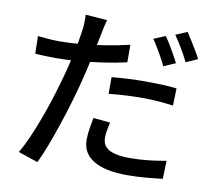

<svg xmlns="http://www.w3.org/2000/svg" viewBox="-89 -896 1178 1054"><g transform="rotate(10 500.0 -368.5)"><path d="M426 -779Q421 -761 415.5 -734.5Q410 -708 407 -693Q400 -658 390 -609.5Q380 -561 368 -508Q356 -455 343 -405Q329 -352 310.5 -290Q292 -228 270.5 -164.5Q249 -101 227.5 -44.5Q206 12 185 55L75 18Q98 -20 122 -74.5Q146 -129 169 -191.5Q192 -254 211.5 -316Q231 -378 245 -430Q255 -465 264 -503.5Q273 -542 281 -578Q289 -614 294 -645.5Q299 -677 302 -697Q306 -722 306.5 -747Q307 -772 306 -788ZM190 -619Q248 -619 313 -625Q378 -631 445.5 -642Q513 -653 576 -668V-570Q514 -556 445 -546Q376 -536 310 -530.5Q244 -525 189 -525Q154 -525 126 -526Q98 -527 70 -529L68 -627Q105 -623 133 -621Q161 -619 190 -619ZM505 -475Q546 -479 595 -481.5Q644 -484 692 -484Q736 -484 780.5 -482.5Q825 -481 867 -476L864 -380Q826 -385 782.5 -388.5Q739 -392 694 -392Q645 -392 598.5 -389.5Q552 -387 505 -382ZM540 -228Q535 -205 531 -182.5Q527 -160 527 -141Q527 -124 533.5 -108.5Q540 -93 556.5 -81Q573 -69 603.5 -62Q634 -55 682 -55Q731 -55 782 -60.5Q833 -66 882 -75L879 26Q837 31 787.5 35.5Q738 40 681 40Q559 40 494.5 1Q430 -38 430 -112Q430 -144 435 -175.5Q440 -207 446 -237ZM759 -749Q772 -731 787 -706.5Q802 -682 816 -656.5Q830 -631 840 -612L774 -583Q765 -604 751 -628.5Q737 -653 722.5 -678Q708 -703 694 -722ZM873 -792Q886 -773 901.5 -748Q917 -723 932 -698Q947 -673 956 -655L891 -626Q875 -659 852 -698Q829 -737 809 -765Z"/></g></svg>

Font: Noto Sans SC Medium
Style: Regular
Weight: 500
Designer: Ryoko NISHIZUKA  (kana, bopomofo & ideographs); Paul D. Hunt (Latin, Greek & Cyrillic); Sandoll Communications , Soo-you
Foundry: Adobe
Version: Version 2.004-H2;hotconv 1.0.118;makeotfexe 2.5.65603